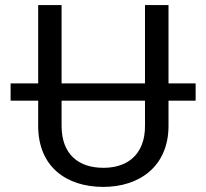

<svg xmlns="http://www.w3.org/2000/svg" viewBox="-20 -731 817 761"><path d="M755.4 -400.4H647.9V-710.9H554.7V-400.4H224.1V-710.9H131.3V-400.4H22V-332H131.3V-232.4C131.3 -70.8 242.2 9.8 389.6 9.8C531.7 9.8 647.9 -70.8 647.9 -232.4V-332H755.4ZM542.5 -158.7C519 -96.7 463.4 -65.9 389.6 -65.9C291 -65.9 224.1 -119.6 224.1 -232.4V-332H554.7V-232.4C554.7 -204.1 550.8 -179.7 542.5 -158.7Z"/></svg>

Font: Bert Sans
Style: Regular
Weight: 400
Designer: Christian Robertson (Google), Cristiano Sobral
Foundry: Google, Cristiano Sobral
Version: Version 3.101